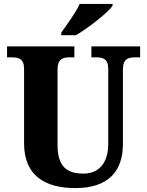

<svg xmlns="http://www.w3.org/2000/svg" viewBox="-20 -951 751 981"><path d="M293 -784V-771H368C431 -808 531 -886 555 -921V-931H387C368 -886 320 -824 293 -784ZM365 10C537 10 608 -80 608 -214V-595C608 -651 636 -658 671 -658H696V-714H447V-658H471C506 -658 533 -651 533 -599V-216C533 -111 479 -64 406 -64C323 -64 274 -99 274 -210V-595C274 -651 302 -658 336 -658H360V-714H16V-658H40C75 -658 103 -651 103 -599V-218C103 -54 210 10 365 10Z"/></svg>

Font: Noto Serif Lao SemiCondensed ExtraBold
Style: Regular
Weight: 800
Width: 4
Designer: Monotype Design Team
Foundry: Monotype Imaging Inc.
Version: Version 2.003